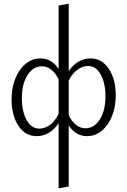

<svg xmlns="http://www.w3.org/2000/svg" viewBox="-20 -736 693 1045"><path d="M610 -217Q610 -154 589.5 -103.5Q569 -53 533.5 -24Q498 5 454 5Q392 5 354 -53V279L299 289V-65Q250 5 180 5Q117 5 80 -51.5Q43 -108 43 -196Q43 -259 64 -310Q85 -361 120.5 -389.5Q156 -418 200 -418Q262 -418 299 -360V-706L354 -716V-349Q402 -418 473 -418Q535 -418 572.5 -361Q610 -304 610 -217ZM554 -212Q554 -284 528 -330.5Q502 -377 459 -377Q430 -377 402 -357Q374 -337 354 -298V-109Q370 -76 393 -57Q416 -38 445 -38Q493 -38 523.5 -86.5Q554 -135 554 -212ZM299 -117V-304Q283 -337 260 -356Q237 -375 208 -375Q160 -375 129.5 -327Q99 -279 99 -202Q99 -129 125 -82.5Q151 -36 194 -36Q223 -36 251 -55.5Q279 -75 299 -117Z"/></svg>

Font: Ysabeau Semilight
Style: Regular
Weight: 300
Designer: Christian Thalmann (Catharsis Fonts)
Version: Version 0.003